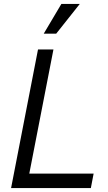

<svg xmlns="http://www.w3.org/2000/svg" viewBox="-20 -950 548 970"><path d="M250 -700 128 -73H453L439 0H36L172 -700ZM383 -930 264 -780H201L290 -930Z"/></svg>

Font: MedMera Sans
Style: Italic
Weight: 400
Italic angle: -11°
Designer: Kasper Nordkvist
Foundry: UNCUT.wtf
Version: Version 1.300